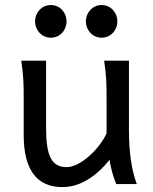

<svg xmlns="http://www.w3.org/2000/svg" viewBox="-20 -743 619 775"><path d="M532.2 0C511.7 -54.7 500.5 -125 500.5 -219.7V-498H400.4C409.2 -438.5 410.2 -406.2 410.2 -341.8V-205.1C384.3 -145.5 306.6 -68.4 249 -68.4C187 -68.4 166 -116.2 166 -227.1V-498H65.9C74.7 -439.5 75.7 -403.8 75.7 -341.8V-197.8C75.7 -58.6 127.9 12.2 231.9 12.2C300.3 12.2 363.3 -25.9 422.4 -97.7C427.2 -61 439.9 -22.5 449.2 0ZM326.7 -656.7C326.7 -620.6 354 -590.8 390.1 -590.8C426.8 -590.8 453.6 -620.6 453.6 -656.7C453.6 -692.9 426.8 -722.7 390.1 -722.7C354 -722.7 326.7 -692.9 326.7 -656.7ZM121.6 -656.7C121.6 -620.6 148.9 -590.8 185.1 -590.8C221.7 -590.8 248.5 -620.6 248.5 -656.7C248.5 -692.9 221.7 -722.7 185.1 -722.7C148.9 -722.7 121.6 -692.9 121.6 -656.7Z"/></svg>

Font: Andika
Style: Regular
Weight: 400
Designer: Victor Gaultney, Annie Olsen, Julie Remington, Don Collingsworth, Eric Hays
Foundry: SIL International
Version: Version 1.000